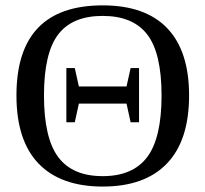

<svg xmlns="http://www.w3.org/2000/svg" viewBox="-20 -682 762 712"><path d="M143.1 -328.1Q143.1 -170.4 195.8 -99.6Q248.5 -28.8 360.8 -28.8Q472.7 -28.8 525.9 -99.6Q579.1 -170.4 579.1 -328.1Q579.1 -484.9 526.1 -554Q473.1 -623 360.8 -623Q248 -623 195.6 -554Q143.1 -484.9 143.1 -328.1ZM41 -328.1Q41 -662.1 360.8 -662.1Q519 -662.1 600.1 -577.4Q681.2 -492.7 681.2 -328.1Q681.2 -161.1 599.1 -75.7Q517.1 9.8 360.8 9.8Q205.1 9.8 123 -75.4Q41 -160.6 41 -328.1ZM272.5 -297.9 257.3 -228.5H226.1V-429.7H257.3L272.5 -361.3H449.2L464.4 -429.7H495.6V-228.5H464.4L449.2 -297.9Z"/></svg>

Font: Liberation Serif
Style: Regular
Weight: 400
Designer: Steve Matteson
Foundry: Ascender Corporation
Version: Version 2.1.5